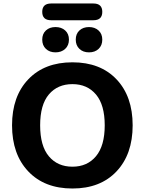

<svg xmlns="http://www.w3.org/2000/svg" viewBox="-20 -1071 829 1100"><path d="M395 9Q235 9 142 -89Q49 -187 49 -353Q49 -519 142 -616.5Q235 -714 395 -714Q555 -714 647.5 -616.5Q740 -519 740 -353Q740 -187 647.5 -89Q555 9 395 9ZM395 -116Q480 -116 530 -176Q580 -236 580 -353Q580 -470 530 -529.5Q480 -589 395 -589Q310 -589 260 -530Q210 -471 210 -353Q210 -235 260 -175.5Q310 -116 395 -116ZM490 -771Q456 -771 435 -791Q414 -811 414 -844Q414 -877 435 -896.5Q456 -916 490 -916Q523 -916 544.5 -896.5Q566 -877 566 -844Q566 -811 545 -791Q524 -771 490 -771ZM298 -771Q264 -771 243 -791Q222 -811 222 -844Q222 -877 243 -896.5Q264 -916 298 -916Q332 -916 353.5 -896.5Q375 -877 375 -844Q375 -811 353.5 -791Q332 -771 298 -771ZM273 -955Q222 -955 222 -1003Q222 -1051 273 -1051H515Q566 -1051 566 -1003Q566 -955 515 -955Z"/></svg>

Font: Nunito VF Beta Light
Style: Regular
Weight: 300
Designer: Vernon Adams
Foundry: newtypography
Version: Version 3.001